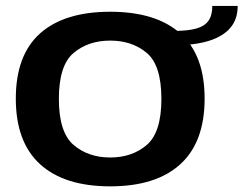

<svg xmlns="http://www.w3.org/2000/svg" viewBox="-20 -638 840 662"><path d="M360 4.5Q518 4.5 601.8 -71.8Q685.5 -148 685.5 -298Q685.5 -448 601.8 -522.8Q518 -597.5 360 -597.5Q202 -597.5 118.2 -522.8Q34.5 -448 34.5 -298Q34.5 -148 118.2 -71.8Q202 4.5 360 4.5ZM360 -95Q284.5 -95 233.8 -138.2Q183 -181.5 183 -297Q183 -413 233.8 -455.5Q284.5 -498 360 -498Q435.5 -498 486 -455.5Q536.5 -413 536.5 -297Q536.5 -181.5 486 -138.2Q435.5 -95 360 -95ZM581 -531.5V-482Q650.5 -482 699 -496.8Q747.5 -511.5 773.5 -541.2Q799.5 -571 799.5 -617.5H712Q712 -585.5 699 -566.8Q686 -548 657.5 -539.8Q629 -531.5 581 -531.5Z"/></svg>

Font: Anybody SemiExpanded SemiBold
Style: Regular
Weight: 600
Width: 6
Designer: Tyler Finck
Foundry: Etcetera Type Company
Version: Version 1.113;gftools[0.9.25]